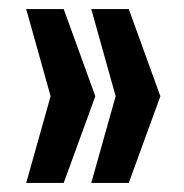

<svg xmlns="http://www.w3.org/2000/svg" viewBox="-20 -530 408 425"><path d="M92 -317 38 -510H121L191 -317L121 -125H38ZM236 -317 182 -510H265L335 -317L265 -125H182Z"/></svg>

Font: Saira ExtraCondensed
Style: Bold
Weight: 700
Width: 2
Designer: Hector Gatti with collaboration of the Omnibus-Type team
Foundry: Omnibus-Type
Version: Version 0.072; ttfautohint (v1.8)